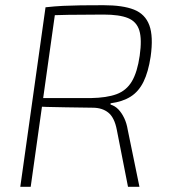

<svg xmlns="http://www.w3.org/2000/svg" viewBox="-20 -718 649 738"><path d="M378 -698Q452 -698 495 -681Q538 -664 554 -621Q570 -578 559 -500Q550 -441 531.5 -403.5Q513 -366 482 -346.5Q451 -327 405 -321V-316Q422 -311 435 -297.5Q448 -284 457.5 -264Q467 -244 471 -219L516 0H472L429 -219Q420 -266 396.5 -285Q373 -304 336 -304Q276 -305 233 -305.5Q190 -306 160.5 -307Q131 -308 113 -309L119 -341H329Q390 -342 428 -356Q466 -370 487 -405.5Q508 -441 517 -504Q526 -567 515.5 -601Q505 -635 472 -648.5Q439 -662 378 -662Q300 -662 243 -661Q186 -660 166 -659L155 -690Q191 -694 222.5 -695.5Q254 -697 290.5 -697.5Q327 -698 378 -698ZM195 -690 98 0H58L155 -690Z"/></svg>

Font: Exo 2 ExtraLight
Style: Italic
Weight: 250
Italic angle: -8°
Designer: Natanael Gama
Foundry: Natanael Gama
Version: Version 2.010